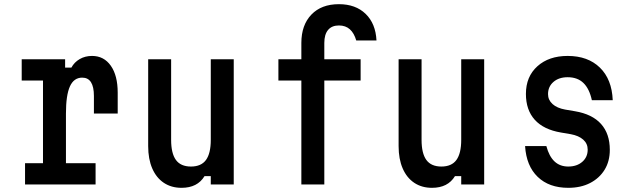

<svg xmlns="http://www.w3.org/2000/svg" viewBox="-20 -884 3040 920"><path d="M84 -600H292V-560H322Q336 -586 362 -601Q388 -616 421 -616Q478 -616 511 -569Q544 -522 544 -440V-340H430V-424Q430 -512 374 -512Q334 -512 315 -470Q296 -428 296 -340V-102H438V0H100V-102H186V-498H84Z M1100 -600V0H990V-40H960Q943 -12 915.5 2Q888 16 850 16Q801 16 765 -8Q729 -32 709.5 -77Q690 -122 690 -184V-600H800V-214Q800 -149 823 -117.5Q846 -86 895 -86Q944 -86 967 -117.5Q990 -149 990 -214V-600Z M1534 0H1424V-498H1314V-600H1424V-678Q1424 -764 1472 -814Q1520 -864 1604 -864Q1684 -864 1732 -817.5Q1780 -771 1784 -690H1687Q1677 -725 1656.5 -743.5Q1636 -762 1604 -762Q1570 -762 1552 -740.5Q1534 -719 1534 -678V-600H1708V-498H1534Z M2300 -600V0H2190V-40H2160Q2143 -12 2115.5 2Q2088 16 2050 16Q2001 16 1965 -8Q1929 -32 1909.5 -77Q1890 -122 1890 -184V-600H2000V-214Q2000 -149 2023 -117.5Q2046 -86 2095 -86Q2144 -86 2167 -117.5Q2190 -149 2190 -214V-600Z M2598 -184Q2611 -135 2637 -110.5Q2663 -86 2703 -86Q2744 -86 2770 -108.5Q2796 -131 2796 -167Q2796 -196 2774.5 -215Q2753 -234 2715 -241L2668 -249Q2585 -263 2542.5 -310Q2500 -357 2500 -434Q2500 -517 2555 -566.5Q2610 -616 2700 -616Q2797 -616 2854.5 -560Q2912 -504 2916 -404H2816Q2804 -459 2775.5 -486.5Q2747 -514 2700 -514Q2658 -514 2632 -491.5Q2606 -469 2606 -433Q2606 -405 2627.5 -385.5Q2649 -366 2688 -359L2735 -351Q2818 -337 2860 -290Q2902 -243 2902 -166Q2902 -111 2877 -70.5Q2852 -30 2807.5 -7Q2763 16 2703 16Q2611 16 2556.5 -36.5Q2502 -89 2496 -184Z"/></svg>

Font: Martian Mono Condensed
Style: Regular
Weight: 400
Width: 3
Designer: Roman Shamin
Foundry: Evil Martians
Version: Version 1.000